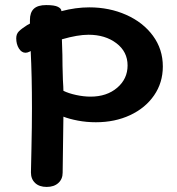

<svg xmlns="http://www.w3.org/2000/svg" viewBox="-20 -729 699 757"><path d="M622 -467Q622 -403 587.5 -353Q553 -303 493 -275Q433 -247 358 -247Q321 -247 287 -253.5Q253 -260 230 -269L227 -48Q227 -23 210 -7.5Q193 8 164 8Q135 8 118.5 -7.5Q102 -23 102 -49Q102 -75 104 -143Q106 -233 106 -302Q106 -430 101 -528L98 -526Q88 -521 81 -521Q65 -521 54.5 -538Q44 -555 44 -578Q44 -595 54.5 -605.5Q65 -616 87 -630L98 -636V-650Q98 -680 113.5 -694.5Q129 -709 162 -709Q195 -709 208.5 -702Q222 -695 222 -686V-685Q279 -700 332 -700Q411 -700 477.5 -670.5Q544 -641 583 -588Q622 -535 622 -467ZM483 -471Q483 -525 439 -558.5Q395 -592 329 -592Q286 -592 224 -574Q226 -524 226 -513Q226 -474 228 -414Q230 -384 230 -371Q250 -361 280 -354.5Q310 -348 337 -348Q401 -348 442 -383Q483 -418 483 -471Z"/></svg>

Font: Mali SemiBold
Style: Regular
Weight: 600
Designer: Kitiyaporn Chalermlarp | Katatrad Aksorn Co.,Ltd.
Foundry: Cadson Demak Co.,Ltd.
Version: Version 1.000; ttfautohint (v1.6)